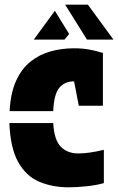

<svg xmlns="http://www.w3.org/2000/svg" viewBox="-20 -789 504 819"><path d="M207 -315H21Q25 -392 48.5 -444Q72 -496 110.5 -526.5Q149 -557 196.5 -570Q244 -583 295 -583Q330 -583 359 -578Q388 -573 419 -563V-338H316L296 -442Q255 -442 232.5 -414Q210 -386 207 -315ZM20 -264H207Q211 -192 239.5 -163Q268 -134 315.5 -134.5Q363 -135 423 -150V-8Q392 1 350 5.5Q308 10 273 10Q204 10 148 -13.5Q92 -37 58 -97Q24 -157 20 -264ZM351 -620 258 -769H355L464 -620ZM214 -743 275 -644 255 -620H124Z"/></svg>

Font: Protest Guerrilla
Style: Regular
Weight: 400
Designer: Octavio Pardo
Foundry: Ashler Design
Version: Version 2.005; ttfautohint (v1.8.4.7-5d5b)